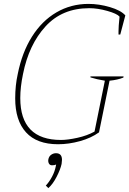

<svg xmlns="http://www.w3.org/2000/svg" viewBox="-20 -730 663 985"><path d="M58 -225Q58 -292 71 -350Q93 -461 144 -542Q195 -623 269.5 -666.5Q344 -710 434 -710Q488 -710 544 -693.5Q600 -677 623 -651L597 -553H588V-570Q588 -594 593 -641V-645Q580 -660 530.5 -674Q481 -688 438 -688Q299 -688 213.5 -594.5Q128 -501 98 -350Q84 -283 84 -227Q84 -12 293 -12Q327 -12 377 -23Q427 -34 465 -55L518 -316Q475 -323 444 -333V-338H614L613 -332Q583 -320 542 -316L488 -51Q448 -22 390.5 -6Q333 10 278 10Q169 10 113.5 -51Q58 -112 58 -225ZM215 222Q233 203 247 176.5Q261 150 266 124L268 114Q261 118 247 118Q236 118 231 109Q226 100 228 88Q231 72 242.5 64Q254 56 267 56Q298 56 298 90Q298 95 296 111Q290 139 270.5 177Q251 215 228 235Z"/></svg>

Font: Trirong Thin
Style: Italic
Weight: 250
Italic angle: -12°
Designer: Katatrad Team
Foundry: CadsonDemak
Version: Version 1.001